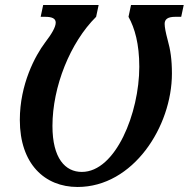

<svg xmlns="http://www.w3.org/2000/svg" viewBox="-20 -734 752 765"><path d="M289 11C511 11 665 -230 665 -441C665 -497 659 -536 648 -575C640 -605 636 -626 636 -639C636 -657 648 -667 678 -667H702L712 -714H502L492 -667C517 -622 535 -559 535 -468C535 -284 441 -49 306 -49C240 -49 189 -103 189 -232C189 -389 260 -565 363 -667L373 -714H152L142 -667H160C186 -667 202 -661 202 -644C202 -626 186 -599 160 -565C120 -512 59 -398 59 -256C59 -81 158 11 289 11Z"/></svg>

Font: Noto Serif Condensed SemiBold
Style: Italic
Weight: 600
Width: 3
Italic angle: -12°
Designer: Monotype Design Team
Foundry: Monotype Imaging Inc.
Version: Version 2.014